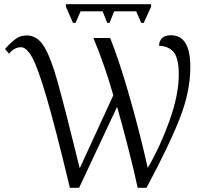

<svg xmlns="http://www.w3.org/2000/svg" viewBox="-20 -895 977 915"><path d="M80 -670Q48 -670 23 -639L4 -662Q32 -693 54.5 -709.5Q77 -726 108 -726Q157 -726 189 -675Q221 -624 254 -507Q287 -390 360 -93L520 -441Q478 -588 425 -714H505Q549 -604 598 -432.5Q647 -261 684 -95Q743 -195 787.5 -319Q832 -443 832 -540Q832 -616 808.5 -645.5Q785 -675 738 -677Q738 -698 751.5 -712.5Q765 -727 794 -727Q841 -727 864 -689.5Q887 -652 887 -574Q887 -460 837 -331.5Q787 -203 678 0H636Q622 -68 592 -185.5Q562 -303 538 -386L357 0H313Q245 -284 202.5 -429Q160 -574 133 -622Q106 -670 80 -670ZM294 -863V-875H700V-863L665 -786H653L629 -841H524L502 -786H491L469 -841H364L340 -786H328Z"/></svg>

Font: Noto Serif Light
Style: Regular
Weight: 300
Designer: Monotype Design Team
Foundry: Monotype Imaging Inc.
Version: Version 1.001